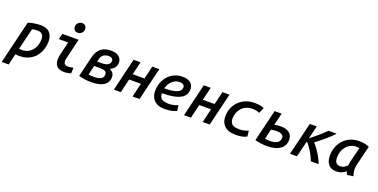

<svg xmlns="http://www.w3.org/2000/svg" viewBox="-51 -1736 5671 2880"><g transform="rotate(20 2784.5 -295.5)"><path d="M-31 185 134 -500Q163 -512 198 -519.5Q233 -527 268 -530.5Q303 -534 330 -534Q431 -534 478 -482Q525 -430 525 -348Q525 -279 504 -214.5Q483 -150 440.5 -99Q398 -48 333 -18.5Q268 11 180 11Q165 11 149 9.5Q133 8 123 5L80 185ZM188 -86Q259 -86 309.5 -121Q360 -156 387 -213.5Q414 -271 414 -337Q414 -365 406 -388.5Q398 -412 375 -427Q352 -442 309 -442Q285 -442 263.5 -438.5Q242 -435 229 -431L146 -90Q154 -89 167 -87.5Q180 -86 188 -86Z M896 7Q842 7 808.5 -11.5Q775 -30 760 -62.5Q745 -95 745 -138Q745 -160 748.5 -183Q752 -206 758 -231L806 -430H657L680 -522H939L868 -220Q862 -202 859 -185Q856 -168 856 -154Q856 -125 872 -107Q888 -89 926 -89Q945 -89 966.5 -92.5Q988 -96 1010 -102L1007 -10Q986 -3 959 2Q932 7 896 7ZM889 -616Q860 -616 839.5 -634Q819 -652 819 -686Q819 -728 845.5 -752Q872 -776 905 -776Q935 -776 956 -758Q977 -740 977 -705Q977 -665 950 -640.5Q923 -616 889 -616Z M1332 11Q1282 11 1231 4.5Q1180 -2 1133 -16L1208 -330Q1228 -413 1265 -457.5Q1302 -502 1352 -519Q1402 -536 1460 -536Q1541 -536 1583 -499Q1625 -462 1625 -408Q1625 -356 1597.5 -322.5Q1570 -289 1526 -271Q1562 -259 1582 -231Q1602 -203 1602 -167Q1602 -122 1584 -89Q1566 -56 1532 -33.5Q1498 -11 1447.5 0Q1397 11 1332 11ZM1347 -77Q1385 -77 1418.5 -85Q1452 -93 1473 -113Q1494 -133 1494 -170Q1494 -204 1468.5 -218.5Q1443 -233 1391 -233H1293L1258 -83Q1274 -81 1297 -79Q1320 -77 1347 -77ZM1312 -310H1384Q1427 -310 1457 -319Q1487 -328 1503 -347Q1519 -366 1519 -394Q1519 -419 1501.5 -433.5Q1484 -448 1449 -448Q1417 -448 1389.5 -437Q1362 -426 1343 -399.5Q1324 -373 1316 -325Z M1692 0 1817 -522H1928L1878 -314H2066L2116 -522H2228L2102 0H1991L2043 -221H1855L1803 0Z M2505 13Q2427 13 2377 -15Q2327 -43 2303.5 -89Q2280 -135 2280 -191Q2280 -260 2301.5 -322Q2323 -384 2365 -432Q2407 -480 2466 -507.5Q2525 -535 2601 -535Q2656 -535 2694 -517.5Q2732 -500 2751 -469.5Q2770 -439 2770 -400Q2770 -348 2749 -312Q2728 -276 2691 -254Q2654 -232 2605.5 -219.5Q2557 -207 2501.5 -202Q2446 -197 2389 -196Q2386 -157 2402 -131.5Q2418 -106 2451 -93.5Q2484 -81 2533 -81Q2564 -81 2595 -86.5Q2626 -92 2650 -99.5Q2674 -107 2684 -113L2693 -24Q2670 -12 2621.5 0.5Q2573 13 2505 13ZM2395 -277Q2465 -277 2515 -284Q2565 -291 2598 -305Q2631 -319 2646.5 -339.5Q2662 -360 2662 -388Q2662 -403 2654.5 -415.5Q2647 -428 2630 -436.5Q2613 -445 2583 -445Q2539 -445 2501 -423.5Q2463 -402 2435.5 -364Q2408 -326 2395 -277Z M2812 0 2937 -522H3048L2998 -314H3186L3236 -522H3348L3222 0H3111L3163 -221H2975L2923 0Z M3637 12Q3555 12 3502 -15Q3449 -42 3424.5 -88.5Q3400 -135 3400 -194Q3400 -264 3424 -325.5Q3448 -387 3493.5 -434.5Q3539 -482 3603.5 -508.5Q3668 -535 3749 -535Q3799 -535 3834.5 -528.5Q3870 -522 3899 -509L3859 -418Q3841 -427 3813.5 -434Q3786 -441 3744 -441Q3692 -441 3649 -422.5Q3606 -404 3575.5 -371Q3545 -338 3528.5 -294.5Q3512 -251 3512 -201Q3512 -169 3524 -142Q3536 -115 3568.5 -99.5Q3601 -84 3660 -84Q3707 -84 3747.5 -95Q3788 -106 3805 -115L3815 -24Q3800 -15 3776 -6.5Q3752 2 3718 7Q3684 12 3637 12Z M4142 11Q4091 11 4041.5 4.5Q3992 -2 3946 -15L4068 -522H4180L4133 -327Q4151 -333 4180 -336Q4209 -339 4231 -339Q4322 -339 4371.5 -301.5Q4421 -264 4421 -191Q4421 -141 4401 -103Q4381 -65 4344 -40Q4307 -15 4255.5 -2Q4204 11 4142 11ZM4157 -77Q4228 -77 4270 -103.5Q4312 -130 4312 -181Q4312 -216 4284.5 -233.5Q4257 -251 4197 -251Q4173 -251 4151 -248.5Q4129 -246 4111 -242L4074 -82Q4091 -80 4109.5 -78.5Q4128 -77 4157 -77Z M4504 0 4630 -522H4741L4691 -315Q4729 -344 4773 -380.5Q4817 -417 4859 -454.5Q4901 -492 4930 -522H5058Q5034 -494 4999.5 -461.5Q4965 -429 4926.5 -396.5Q4888 -364 4851.5 -335Q4815 -306 4785 -283Q4817 -251 4851 -203Q4885 -155 4914.5 -101.5Q4944 -48 4961 0H4836Q4819 -48 4793 -96.5Q4767 -145 4737.5 -187.5Q4708 -230 4678 -258L4615 0Z M5239 12Q5185 11 5148.5 -12.5Q5112 -36 5093.5 -79Q5075 -122 5075 -182Q5075 -252 5098.5 -316Q5122 -380 5167 -429Q5212 -478 5277 -506Q5342 -534 5423 -534Q5446 -534 5473 -531Q5500 -528 5527.5 -521Q5555 -514 5578 -503L5505 -201Q5500 -179 5496.5 -159Q5493 -139 5493 -117Q5493 -89 5498.5 -63Q5504 -37 5513 -8L5415 7Q5410 -3 5404.5 -18Q5399 -33 5396 -44Q5374 -26 5335 -7Q5296 12 5239 12ZM5271 -81Q5309 -81 5337.5 -97.5Q5366 -114 5385 -136Q5387 -153 5389.5 -171Q5392 -189 5396 -208L5453 -435Q5444 -437 5429.5 -438.5Q5415 -440 5405 -440Q5355 -440 5314.5 -420Q5274 -400 5245 -365Q5216 -330 5200.5 -285.5Q5185 -241 5185 -192Q5185 -156 5193.5 -131.5Q5202 -107 5221.5 -94Q5241 -81 5271 -81Z"/></g></svg>

Font: Ubuntu Sans Mono Medium
Style: Italic
Weight: 500
Italic angle: -13.5°
Monospace: yes
Designer: Dalton Maag Ltd
Foundry: Dalton Maag Ltd
Version: Version 1.006